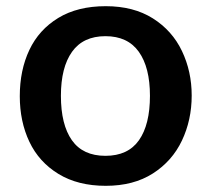

<svg xmlns="http://www.w3.org/2000/svg" viewBox="-20 -586 683 621"><path d="M44 -275Q44 -359 75 -424.5Q106 -490 168.5 -528Q231 -566 322 -566Q412 -566 474.5 -526.5Q537 -487 568.5 -421Q600 -355 600 -277Q600 -198 568.5 -131.5Q537 -65 474.5 -25Q412 15 322 15Q232 15 169 -23.5Q106 -62 75 -127.5Q44 -193 44 -275ZM465 -276Q465 -368 429 -418.5Q393 -469 321 -469Q249 -469 213 -418.5Q177 -368 177 -276Q177 -183 212.5 -132.5Q248 -82 321 -82Q394 -82 429.5 -132.5Q465 -183 465 -276Z"/></svg>

Font: MartelSansBold
Style: Bold
Weight: 700
Designer: Dan Reynolds and Mathieu Réguer
Foundry: Dan Reynolds and Mathieu Réguer
Version: Version 1.002; ttfautohint (v1.1) -l 5 -r 5 -G 72 -x 0 -D la